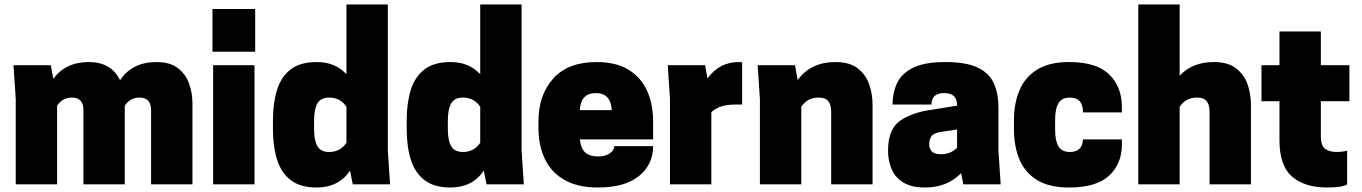

<svg xmlns="http://www.w3.org/2000/svg" viewBox="-20 -820 6056 854"><path d="M836 0H652V-330Q652 -386 601 -386Q559 -386 535 -350V0H351V-330Q351 -386 300 -386Q258 -386 234 -350V0H50V-380L40 -530H206L217 -469Q271 -544 375 -544Q475 -544 514 -463Q567 -544 676 -544Q734 -544 769 -518.5Q804 -493 820 -451Q836 -409 836 -360Z M1112 0H928V-530H1112ZM1115 -590H925V-780H1115Z M1389 14Q1316 14 1273.5 -18.5Q1231 -51 1212.5 -109.5Q1194 -168 1194 -245V-285Q1194 -361 1212 -419.5Q1230 -478 1272.5 -511Q1315 -544 1389 -544Q1471 -544 1521 -490V-800H1705V-150L1715 0H1549L1537 -61Q1486 14 1389 14ZM1444 -144Q1494 -144 1521 -185V-345Q1494 -386 1444 -386Q1407 -386 1392 -360.5Q1377 -335 1377 -285V-245Q1377 -195 1392 -169.5Q1407 -144 1444 -144Z M1984 14Q1911 14 1868.5 -18.5Q1826 -51 1807.5 -109.5Q1789 -168 1789 -245V-285Q1789 -361 1807 -419.5Q1825 -478 1867.5 -511Q1910 -544 1984 -544Q2066 -544 2116 -490V-800H2300V-150L2310 0H2144L2132 -61Q2081 14 1984 14ZM2039 -144Q2089 -144 2116 -185V-345Q2089 -386 2039 -386Q2002 -386 1987 -360.5Q1972 -335 1972 -285V-245Q1972 -195 1987 -169.5Q2002 -144 2039 -144Z M2640 14Q2550 14 2491 -19.5Q2432 -53 2403.5 -113Q2375 -173 2375 -250V-280Q2375 -397 2440.5 -470.5Q2506 -544 2634 -544Q2720 -544 2775.5 -510Q2831 -476 2858 -416.5Q2885 -357 2885 -280V-200H2559Q2564 -158 2584 -141Q2604 -124 2641 -124Q2671 -124 2691.5 -137.5Q2712 -151 2712 -170H2885Q2885 -88 2822 -37Q2759 14 2640 14ZM2701 -330Q2697 -406 2630 -406Q2563 -406 2559 -330Z M3144 0H2960V-380L2950 -530H3116L3127 -471Q3179 -544 3266 -544L3281 -543V-355H3251Q3206 -355 3179.5 -343.5Q3153 -332 3144 -320Z M3861 0H3677V-325Q3677 -337 3673.5 -351Q3670 -365 3658.5 -375.5Q3647 -386 3621 -386Q3571 -386 3544 -345V0H3360V-380L3350 -530H3516L3528 -464Q3586 -544 3696 -544Q3759 -544 3795 -516Q3831 -488 3846 -445Q3861 -402 3861 -355Z M4095 14Q4034 14 3997.5 -8.5Q3961 -31 3945.5 -68.5Q3930 -106 3930 -150Q3930 -245 3983 -282.5Q4036 -320 4125 -332L4237 -350V-352Q4237 -406 4180 -406Q4123 -406 4123 -355H3950Q3950 -407 3970 -450Q3990 -493 4041 -518.5Q4092 -544 4185 -544Q4275 -544 4326.5 -520.5Q4378 -497 4399.5 -451.5Q4421 -406 4421 -340V-150L4431 0H4265L4255 -50Q4193 14 4095 14ZM4165 -134Q4209 -134 4237 -163V-244Q4201 -239 4166.5 -233.5Q4132 -228 4122.5 -213.5Q4113 -199 4113 -177Q4113 -161 4124 -147.5Q4135 -134 4165 -134Z M4735 14Q4648 14 4594 -18.5Q4540 -51 4515 -109.5Q4490 -168 4490 -245V-285Q4490 -361 4515 -419.5Q4540 -478 4594 -511Q4648 -544 4735 -544Q4857 -544 4913.5 -489Q4970 -434 4970 -344V-320H4797Q4797 -386 4739 -386Q4703 -386 4688 -361Q4673 -336 4673 -285V-245Q4673 -194 4688 -169Q4703 -144 4739 -144Q4794 -144 4797 -200H4970V-176Q4970 -92 4913.5 -39Q4857 14 4735 14Z M5544 0H5360V-325Q5360 -337 5356.5 -351Q5353 -365 5341.5 -375.5Q5330 -386 5304 -386Q5254 -386 5227 -345V0H5043V-800H5227V-483Q5283 -544 5379 -544Q5442 -544 5478 -516Q5514 -488 5529 -445Q5544 -402 5544 -355Z M5883 14Q5783 14 5727 -34.5Q5671 -83 5671 -195V-370H5591V-530H5671V-680H5855V-530H5982V-370H5855V-215Q5855 -172 5874 -158Q5893 -144 5926 -144Q5938 -144 5952.5 -146Q5967 -148 5972 -150V0Q5950 14 5883 14Z"/></svg>

Font: Tanohe Sans Black
Style: Regular
Weight: 900
Designer: Village Type and Design LLC & Cristiano Sobral
Foundry: Cooper Hewitt Smithsonian Design Museum
Version: Version 1.00;March 11, 2020;FontCreator 12.0.0.2522 64-bit; 